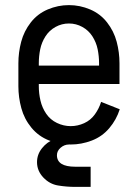

<svg xmlns="http://www.w3.org/2000/svg" viewBox="-20 -558 540 752"><path d="M257 8Q213 8 172 -8Q131 -24 103 -58Q75 -92 63.5 -134.5Q52 -177 52 -220V-310Q52 -353 63 -394.5Q74 -436 100.5 -470Q127 -504 167 -521Q207 -538 250 -538Q293 -538 333 -521Q373 -504 399.5 -470Q426 -436 437 -394.5Q448 -353 448 -310V-229H132V-220Q132 -192 138.5 -164Q145 -136 161 -112.5Q177 -89 203 -76.5Q229 -64 257 -64Q284 -64 309.5 -75.5Q335 -87 351.5 -110Q368 -133 376 -159L449 -130Q436 -89 408 -56Q380 -23 339.5 -7.5Q299 8 257 8ZM132 -301H368V-310Q368 -338 362.5 -365Q357 -392 342 -415.5Q327 -439 302.5 -452.5Q278 -466 250 -466Q222 -466 197.5 -452.5Q173 -439 158 -415.5Q143 -392 137.5 -365Q132 -338 132 -310ZM275 174Q241 174 207.5 168.5Q174 163 149.5 137Q125 111 125 77Q125 47 144.5 22.5Q164 -2 192 -12.5Q220 -23 250 -23V8Q232 8 217.5 20.5Q203 33 203 50Q203 95 275 95H335V174Z"/></svg>

Font: Iosevka SS08
Style: Regular
Weight: 400
Monospace: yes
Designer: Belleve Invis
Foundry: Belleve Invis
Version: 2.1.0; ttfautohint (v1.8.2)